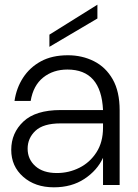

<svg xmlns="http://www.w3.org/2000/svg" viewBox="-20 -790 589 820"><path d="M28 0ZM28 0ZM210 10Q130 10 79 -35Q28 -80 28 -150Q28 -222 80 -271Q132 -320 239 -320H420Q412 -493 268 -493Q207 -493 164.5 -459Q122 -425 111 -359H42Q50 -414 78.5 -458Q107 -502 154.5 -528Q202 -554 270 -554Q331 -554 381.5 -528.5Q432 -503 461.5 -451Q491 -399 491 -319V0H420V-116Q395 -62 340.5 -26Q286 10 210 10ZM223 -51Q274 -51 319 -73.5Q364 -96 392 -139.5Q420 -183 420 -245V-263H239Q165 -263 131.5 -231.5Q98 -200 98 -155Q98 -110 131 -80.5Q164 -51 223 -51ZM191 -590V-642L396 -770V-711Z"/></svg>

Font: Ulagadi Sans Light
Style: Regular
Weight: 300
Designer: Ninad Kale (Devanagari), Jonny Pinhorn (Latin)
Foundry: Indian Type Foundry
Version: Version 3.01;March 29, 2020;FontCreator 12.0.0.2522 64-bit; 